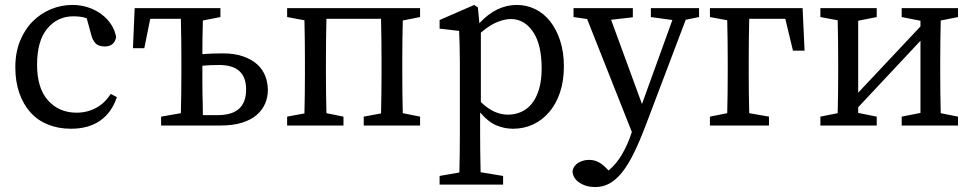

<svg xmlns="http://www.w3.org/2000/svg" viewBox="-20 -508 3941 777"><path d="M277 -442Q213 -442 171.5 -392.5Q130 -343 130 -246Q130 -151 174.5 -101.5Q219 -52 290 -52Q333 -52 369 -71.5Q405 -91 428 -128L453 -115Q432 -52 385 -19.5Q338 13 267 13Q216 13 174 -4Q132 -21 103 -53.5Q74 -86 58 -132Q42 -178 42 -236Q42 -295 61 -342Q80 -389 112.5 -421.5Q145 -454 186.5 -471Q228 -488 273 -488Q307 -488 337 -478Q367 -468 390.5 -450.5Q414 -433 429.5 -409.5Q445 -386 450 -358Q443 -320 404 -320Q378 -320 366 -333.5Q354 -347 349 -368L331 -434Q317 -439 303.5 -440.5Q290 -442 277 -442Z M632 0V-36L712 -50Q713 -87 713.5 -131Q714 -175 714 -210V-265Q714 -300 713.5 -347Q713 -394 712 -432H588L564 -313H518L525 -475H872V-439L801 -425Q800 -393 799.5 -357Q799 -321 799 -289Q839 -292 881 -292Q930 -292 965 -279.5Q1000 -267 1022 -246.5Q1044 -226 1054 -199Q1064 -172 1064 -144Q1064 -115 1053 -89Q1042 -63 1019 -43Q996 -23 959.5 -11.5Q923 0 871 0ZM799 -210Q799 -192 799 -170.5Q799 -149 799.5 -126.5Q800 -104 800.5 -82.5Q801 -61 801 -42H859Q919 -42 947.5 -68Q976 -94 976 -146Q976 -245 867 -245Q830 -245 799 -242Z M1142 0V-36L1212 -49Q1213 -87 1213.5 -131Q1214 -175 1214 -210V-265Q1214 -299 1213.5 -343.5Q1213 -388 1212 -426L1142 -439V-475H1680V-439L1610 -425Q1609 -387 1608.5 -343Q1608 -299 1608 -265V-210Q1608 -175 1608.5 -131.5Q1609 -88 1610 -50L1680 -36V0H1452V-36L1522 -49Q1523 -87 1523.5 -131Q1524 -175 1524 -210V-265Q1524 -300 1523.5 -347Q1523 -394 1522 -432H1301Q1300 -394 1299.5 -347Q1299 -300 1299 -265V-210Q1299 -175 1299.5 -131.5Q1300 -88 1301 -50L1370 -36V0Z M2172 -231Q2172 -328 2137 -379.5Q2102 -431 2047 -431Q2024 -431 1994 -419.5Q1964 -408 1926 -376V-95Q1954 -68 1981 -56Q2008 -44 2036 -44Q2064 -44 2089 -55Q2114 -66 2132.5 -89Q2151 -112 2161.5 -147.5Q2172 -183 2172 -231ZM1841 28V-258Q1841 -299 1840 -326Q1839 -353 1838 -383L1759 -392V-427L1899 -488L1914 -478L1920 -414Q1955 -452 1993 -470Q2031 -488 2071 -488Q2111 -488 2146 -471Q2181 -454 2206.5 -421.5Q2232 -389 2247 -343Q2262 -297 2262 -239Q2262 -181 2246.5 -134.5Q2231 -88 2203 -55Q2175 -22 2137.5 -4.5Q2100 13 2056 13Q2021 13 1988 -1Q1955 -15 1923 -53V27Q1923 67 1923.5 107Q1924 147 1925 189L2016 204V239H1759V204L1839 190Q1840 148 1840.5 108.5Q1841 69 1841 28Z M2389 249Q2351 249 2324 230.5Q2297 212 2297 183Q2302 161 2321.5 150Q2341 139 2364 139Q2384 139 2401 147.5Q2418 156 2438 177L2443 182Q2475 155 2497 117Q2519 79 2533 38L2537 26L2356 -431L2301 -439V-475H2541V-438L2453 -428L2578 -87L2701 -427L2614 -439V-475H2809V-439L2755 -428L2594 -3Q2569 63 2545.5 111Q2522 159 2497.5 189.5Q2473 220 2446.5 234.5Q2420 249 2389 249Z M2853 0V-36L2923 -50Q2924 -88 2924.5 -131.5Q2925 -175 2925 -210V-265Q2925 -299 2924.5 -343.5Q2924 -388 2923 -426L2853 -439V-475H3228L3236 -303H3189L3158 -432H3012Q3011 -394 3010.5 -347Q3010 -300 3010 -265V-210Q3010 -175 3010.5 -131Q3011 -87 3012 -50L3092 -36V0Z M3300 0V-36L3370 -50Q3371 -87 3371.5 -131Q3372 -175 3372 -210V-265Q3372 -299 3371.5 -343.5Q3371 -388 3370 -426L3300 -439V-475H3528V-439L3453 -424V-133L3705 -401V-424L3629 -439V-475H3857V-439L3787 -425Q3786 -387 3785.5 -343Q3785 -299 3785 -265V-210Q3785 -175 3785.5 -131Q3786 -87 3787 -50L3857 -36V0H3629V-36L3705 -51V-343L3453 -74V-51L3528 -36V0Z"/></svg>

Font: Source Serif Pro
Style: Regular
Weight: 400
Designer: Frank Grießhammer
Foundry: Adobe Systems Incorporated
Version: Version 2.000;PS 1.000;hotconv 16.6.51;makeotf.lib2.5.65220